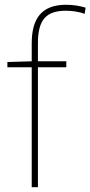

<svg xmlns="http://www.w3.org/2000/svg" viewBox="-20 -785 379 805"><path d="M258 -503V-528H139V-603C139 -701 172 -740 257 -740C282 -740 311 -736 335 -727L339 -753C314 -760 290 -765 257 -765C154 -765 113 -707 113 -603V-528L11 -525V-503H113V0H139V-503Z"/></svg>

Font: Noto Sans Gurmukhi Thin
Style: Regular
Weight: 100
Designer: Jelle Bosma - Monotype Design Team
Foundry: Monotype Imaging Inc.
Version: Version 2.004